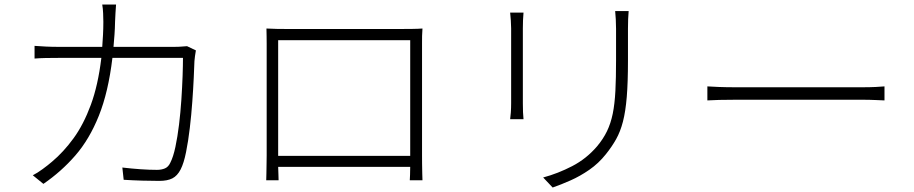

<svg xmlns="http://www.w3.org/2000/svg" viewBox="-20 -797 4040 849"><path d="M493.2 -776.9Q491.7 -760.7 490.7 -740Q489.7 -719.2 488.8 -701.2Q488.3 -671.9 486.3 -644Q484.4 -616.2 481.9 -589.8H750Q771 -589.8 784.2 -591.1Q797.4 -592.3 807.1 -592.8L846.2 -574.2Q841.3 -546.4 839.8 -526.9Q838.9 -500.5 836.7 -452.6Q834.5 -404.8 830.3 -346.9Q826.2 -289.1 819.3 -231Q812.5 -172.9 802.7 -124.3Q793 -75.7 778.8 -47.9Q764.2 -19.5 742.2 -8.3Q720.2 2.9 684.1 2.9Q649.4 2.9 608.4 1.7Q567.4 0.5 526.9 -2L521 -56.2Q563 -51.3 602.1 -48.6Q641.1 -45.9 673.8 -45.9Q694.3 -45.9 709.5 -52.5Q724.6 -59.1 732.9 -77.1Q746.1 -102.5 755.6 -147.2Q765.1 -191.9 771.7 -246.3Q778.3 -300.8 782 -356.4Q785.6 -412.1 787.4 -460.7Q789.1 -509.3 789.1 -541H477.1Q459 -389.6 417.2 -285.4Q375.5 -181.2 313.2 -109.6Q251 -38.1 171.9 16.1L125 -22Q144.5 -31.7 168.2 -49.1Q191.9 -66.4 210 -82Q261.2 -125 305.4 -185.8Q349.6 -246.6 381.6 -333.3Q413.6 -419.9 428.2 -541H238.8Q206.5 -541 181.9 -540.5Q157.2 -540 132.8 -538.1V-594.2Q156.2 -592.3 182.6 -591.1Q209 -589.8 237.8 -589.8H432.1Q434.1 -615.7 435.5 -643.3Q437 -670.9 437 -700.2Q437 -717.3 436 -738.5Q435.1 -759.8 432.1 -776.9Z M1158.2 -670.9Q1186.5 -669.4 1204.1 -669.2Q1221.7 -668.9 1237.8 -668.9H1766.1Q1780.8 -668.9 1804.2 -669.2Q1827.6 -669.4 1848.1 -670.9Q1846.7 -655.3 1846.4 -637.9Q1846.2 -620.6 1846.2 -605V-109.9Q1846.2 -96.2 1846.4 -73Q1846.7 -49.8 1847.2 -28.6Q1847.7 -7.3 1848.1 0H1792Q1793 -7.3 1793.2 -23.7Q1793.5 -40 1793.9 -59.1H1210Q1210.9 -42 1211.2 -25.1Q1211.4 -8.3 1211.9 0H1157.2Q1157.7 -8.3 1158 -29.3Q1158.2 -50.3 1158.7 -73.2Q1159.2 -96.2 1159.2 -109.9V-605Q1159.2 -619.1 1158.9 -636.7Q1158.7 -654.3 1158.2 -670.9ZM1210 -619.1V-107.9H1793.9V-619.1Z M2759.8 -748Q2756.8 -714.8 2756.8 -669.9V-528.8Q2756.8 -433.6 2751.5 -368.7Q2746.1 -303.7 2734.6 -259.3Q2723.1 -214.8 2704.3 -181.4Q2685.5 -147.9 2659.2 -115.2Q2627 -74.7 2586.2 -46.4Q2545.4 -18.1 2502.9 0.7Q2460.4 19.5 2423.8 32.2L2381.8 -12.2Q2447.3 -29.8 2510 -62.3Q2572.8 -94.7 2620.1 -149.9Q2647.5 -182.6 2664.1 -217Q2680.7 -251.5 2689.5 -294.4Q2698.2 -337.4 2701.2 -394.8Q2704.1 -452.1 2704.1 -529.8V-669.9Q2704.1 -691.9 2702.9 -711.7Q2701.7 -731.4 2700.2 -748ZM2294.9 -741.2Q2293.5 -728 2292.7 -707Q2292 -686 2292 -671.9V-339.8Q2292 -321.3 2292.7 -301.3Q2293.5 -281.2 2294.9 -270H2235.8Q2237.3 -280.3 2238.8 -299.8Q2240.2 -319.3 2240.2 -340.8V-671.9Q2240.2 -684.6 2238.8 -706.3Q2237.3 -728 2235.8 -741.2Z M3107.9 -415Q3127.4 -413.6 3159.2 -412.4Q3190.9 -411.1 3234.9 -411.1H3789.1Q3828.1 -411.1 3852.1 -412.4Q3876 -413.6 3891.1 -415V-353Q3877.4 -353.5 3851.1 -354.7Q3824.7 -356 3790 -356H3234.9Q3193.8 -356 3161.1 -355.2Q3128.4 -354.5 3107.9 -353Z"/></svg>

Font: Source Han Sans CN Light
Style: Regular
Weight: 300
Designer: Ryoko NISHIZUKA  (kana, bopomofo & ideographs); Paul D. Hunt (Latin, Greek & Cyrillic); Sandoll Communications , Soo-you
Foundry: Adobe
Version: Version 2.000;hotconv 1.0.107;makeotfexe 2.5.65593